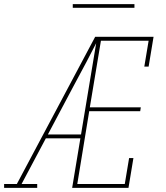

<svg xmlns="http://www.w3.org/2000/svg" viewBox="-38 -914 808 934"><path d="M-18 0V-19H44L425 -735H446Q415 -674 382.5 -612.5Q350 -551 317 -490L195 -260H357L353 -241H185L67 -19H143V0ZM313 0 435 -735H709L685 -590H664L685 -716H453L399 -392H647L644 -373H396L338 -19H569L590 -145H611L587 0ZM316 -876V-894H616V-876Z"/></svg>

Font: Iosevka Etoile Thin Oblique
Style: Regular
Weight: 100
Italic angle: -9°
Designer: Belleve Invis
Foundry: Belleve Invis
Version: Version 15.5.2; ttfautohint (v1.8.4)